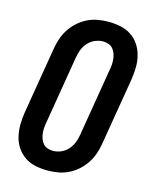

<svg xmlns="http://www.w3.org/2000/svg" viewBox="-113 -819 726 904"><g transform="rotate(15 250.0 -367.5)"><path d="M206 8Q176 8 147 2Q118 -4 95 -19.5Q72 -35 56 -58.5Q40 -82 33.5 -110Q27 -138 27 -167.5Q27 -197 32 -228L86 -552Q90 -578 98.5 -603Q107 -628 121.5 -650.5Q136 -673 156.5 -691.5Q177 -710 201.5 -722Q226 -734 252 -738.5Q278 -743 303 -743Q333 -743 362 -737Q391 -731 414.5 -715.5Q438 -700 453.5 -676.5Q469 -653 476 -625Q483 -597 482.5 -567.5Q482 -538 477 -507L423 -183Q419 -157 410.5 -132Q402 -107 387.5 -84.5Q373 -62 352.5 -43.5Q332 -25 307.5 -13Q283 -1 257 3.5Q231 8 206 8ZM207 -88Q227 -88 247 -97Q267 -106 281 -122.5Q295 -139 302 -158.5Q309 -178 312 -198L366 -523Q369 -537 370 -551.5Q371 -566 369.5 -579.5Q368 -593 363.5 -605.5Q359 -618 350.5 -628Q342 -638 329 -642.5Q316 -647 302 -647Q282 -647 262 -638Q242 -629 228 -612.5Q214 -596 207 -576.5Q200 -557 197 -537L143 -212Q140 -198 139 -183.5Q138 -169 139.5 -155.5Q141 -142 145.5 -129.5Q150 -117 158.5 -107Q167 -97 180 -92.5Q193 -88 207 -88Z"/></g></svg>

Font: Iosevka Curly
Style: Bold Italic
Weight: 700
Italic angle: -9°
Monospace: yes
Designer: Belleve Invis
Foundry: Belleve Invis
Version: Version 22.1.2; ttfautohint (v1.8.4)